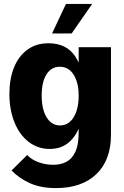

<svg xmlns="http://www.w3.org/2000/svg" viewBox="-20 -741 635 981"><path d="M266 220Q189 220 134 195.5Q79 171 39 130L119 51Q140 74 176 87.5Q212 101 253 101Q290 101 319 86Q348 71 365 34.5Q382 -2 382 -65V-500H547V-52Q547 77 472.5 148.5Q398 220 266 220ZM234 20Q173 20 126 -16.5Q79 -53 53.5 -117Q28 -181 28 -261Q28 -337 51 -395Q74 -453 119 -486.5Q164 -520 228 -520Q322 -520 367 -449Q412 -378 412 -255Q412 -173 392.5 -111.5Q373 -50 333.5 -15Q294 20 234 20ZM287 -100Q316 -100 337.5 -119Q359 -138 370.5 -172.5Q382 -207 382 -252Q382 -298 370 -331Q358 -364 337 -382Q316 -400 286 -400Q242 -400 217.5 -361Q193 -322 193 -253Q193 -182 218.5 -141Q244 -100 287 -100ZM317 -721H451L346 -570H246Z"/></svg>

Font: Moderustic
Style: Bold
Weight: 700
Designer: Tural Alisoy
Foundry: TAFT Foundry
Version: Version 2.120